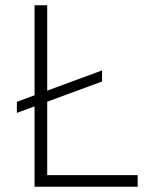

<svg xmlns="http://www.w3.org/2000/svg" viewBox="-20 -708 576 728"><path d="M44 -280V-322L367 -441V-399ZM111 0V-688H159V-44H502V0Z"/></svg>

Font: Saira Thin ExtraLight
Style: Regular
Weight: 250
Version: Version 1.101